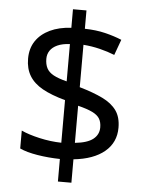

<svg xmlns="http://www.w3.org/2000/svg" viewBox="-56 -804 684 907"><g transform="rotate(5 286.0 -350.5)"><path d="M253 -49Q198 -50 146 -58.5Q94 -67 62 -82V-167Q96 -151 149 -139Q202 -127 253 -126V-328Q187 -346 145 -369.5Q103 -393 82.5 -427Q62 -461 62 -508Q62 -557 85.5 -592Q109 -627 152 -647.5Q195 -668 253 -671V-759H317V-672Q370 -671 413.5 -660.5Q457 -650 493 -635L466 -561Q434 -574 395.5 -583.5Q357 -593 317 -596V-395Q383 -376 427 -354.5Q471 -333 493.5 -301.5Q516 -270 516 -220Q516 -150 464 -106.5Q412 -63 317 -53V58H253ZM317 -131Q376 -137 403 -158.5Q430 -180 430 -214Q430 -239 420 -255.5Q410 -272 385.5 -284Q361 -296 317 -307ZM253 -594Q217 -592 194 -581.5Q171 -571 159.5 -554Q148 -537 148 -515Q148 -489 157.5 -470.5Q167 -452 190 -439.5Q213 -427 253 -417Z"/></g></svg>

Font: usinhala05
Style: Book
Weight: 400
Designer: Jelle Bosma - Monotype Design Team
Foundry: Monotype Imaging Inc.
Version: Version 2.003